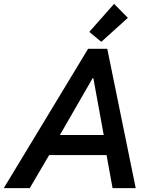

<svg xmlns="http://www.w3.org/2000/svg" viewBox="-63 -972 782 992"><path d="M-43.5 0 392.1 -719.7H491.2L638.2 0H518.6L481.9 -201.7L478 -246.1L419.4 -567.9H415.5L230.5 -246.6L208.5 -200.7L90.8 0ZM139.2 -170.9 160.2 -274.4H545.9L524.9 -170.9ZM460.4 -755.9 398.4 -807.1 526.4 -952.1 597.7 -879.9Z"/></svg>

Font: Reddit Sans SemiBold
Style: Italic
Weight: 600
Italic angle: -11.25°
Designer: Stephen Hutchings
Version: Version 1.013